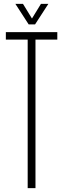

<svg xmlns="http://www.w3.org/2000/svg" viewBox="-20 -965 324 985"><path d="M122 0V-762H10V-800H274V-762H162V0ZM127 -840 59 -945H98L144 -870L190 -945H228L160 -840Z"/></svg>

Font: Big Shoulders Text SC Thin
Style: Regular
Weight: 100
Designer: Patric King
Foundry: XO Type Co
Version: Version 2.002